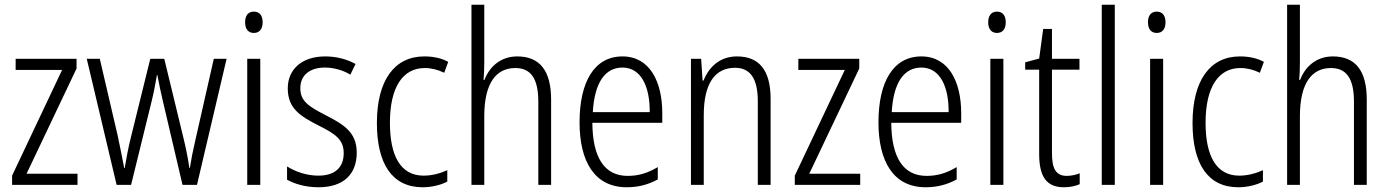

<svg xmlns="http://www.w3.org/2000/svg" viewBox="-20 -873 5857 810"><path d="M307 -93V-140H92L303 -584V-625H46V-578H242L31 -132V-93Z M667 -447 750 -93H811L936 -625H882L804 -281C793 -234 787 -203 781 -164H779C772 -212 762 -259 752 -299L673 -625H614L534 -301C521 -251 512 -199 506 -164H504C496 -206 487 -252 476 -303L401 -625H346L472 -93H533L620 -447C629 -483 636 -522 642 -556H644C650 -523 658 -485 667 -447Z M1051 -824C1026 -824 1014 -806 1014 -779C1014 -751 1027 -734 1051 -734C1075 -734 1088 -751 1088 -779C1088 -806 1076 -824 1051 -824ZM1078 -625H1023V-93H1078Z M1485 -229C1485 -316 1429 -348 1354 -387C1282 -424 1247 -446 1247 -501C1247 -556 1287 -588 1351 -588C1389 -588 1429 -576 1458 -558L1480 -603C1444 -623 1400 -635 1352 -635C1253 -635 1194 -580 1194 -500C1194 -415 1248 -382 1325 -343C1395 -308 1430 -284 1430 -227C1430 -168 1395 -132 1323 -132C1274 -132 1225 -149 1191 -171V-115C1221 -98 1267 -83 1324 -83C1428 -83 1485 -137 1485 -229Z M1763 -83C1800 -83 1839 -92 1867 -107V-155C1836 -141 1802 -132 1767 -132C1669 -132 1625 -217 1625 -355C1625 -505 1679 -586 1772 -586C1799 -586 1828 -579 1854 -566L1871 -612C1844 -627 1810 -635 1770 -635C1644 -635 1570 -534 1570 -354C1570 -181 1635 -83 1763 -83Z M2023 -611V-853H1969V-93H2023V-382C2023 -521 2072 -586 2154 -586C2217 -586 2251 -545 2251 -444V-93H2305V-453C2305 -575 2257 -635 2162 -635C2091 -635 2044 -590 2024 -536H2020C2022 -560 2023 -582 2023 -611Z M2606 -635C2487 -635 2425 -527 2425 -357C2425 -192 2488 -83 2624 -83C2675 -83 2716 -95 2755 -116V-168C2711 -142 2673 -131 2628 -131C2530 -131 2480 -208 2479 -355H2774V-396C2774 -527 2722 -635 2606 -635ZM2606 -588C2686 -588 2722 -505 2721 -400H2481C2488 -525 2533 -588 2606 -588Z M3089 -635C3016 -635 2970 -589 2948 -533H2944L2938 -625H2895V-93H2949V-387C2949 -522 2997 -587 3081 -587C3144 -587 3177 -543 3177 -446V-93H3231V-456C3231 -579 3181 -635 3089 -635Z M3609 -93V-140H3394L3605 -584V-625H3348V-578H3544L3333 -132V-93Z M3867 -635C3748 -635 3686 -527 3686 -357C3686 -192 3749 -83 3885 -83C3936 -83 3977 -95 4016 -116V-168C3972 -142 3934 -131 3889 -131C3791 -131 3741 -208 3740 -355H4035V-396C4035 -527 3983 -635 3867 -635ZM3867 -588C3947 -588 3983 -505 3982 -400H3742C3749 -525 3794 -588 3867 -588Z M4186 -824C4161 -824 4149 -806 4149 -779C4149 -751 4162 -734 4186 -734C4210 -734 4223 -751 4223 -779C4223 -806 4211 -824 4186 -824ZM4213 -625H4158V-93H4213Z M4480 -131C4434 -131 4418 -163 4418 -226V-579H4534V-625H4418V-751H4381L4364 -626L4305 -610V-579H4364V-223C4364 -128 4395 -83 4468 -83C4495 -83 4517 -88 4535 -96V-142C4521 -136 4500 -131 4480 -131Z M4683 -93V-853H4628V-93Z M4860 -824C4835 -824 4823 -806 4823 -779C4823 -751 4836 -734 4860 -734C4884 -734 4897 -751 4897 -779C4897 -806 4885 -824 4860 -824ZM4887 -625H4832V-93H4887Z M5204 -83C5241 -83 5280 -92 5308 -107V-155C5277 -141 5243 -132 5208 -132C5110 -132 5066 -217 5066 -355C5066 -505 5120 -586 5213 -586C5240 -586 5269 -579 5295 -566L5312 -612C5285 -627 5251 -635 5211 -635C5085 -635 5011 -534 5011 -354C5011 -181 5076 -83 5204 -83Z M5464 -611V-853H5410V-93H5464V-382C5464 -521 5513 -586 5595 -586C5658 -586 5692 -545 5692 -444V-93H5746V-453C5746 -575 5698 -635 5603 -635C5532 -635 5485 -590 5465 -536H5461C5463 -560 5464 -582 5464 -611Z"/></svg>

Font: Noto Sans Telugu UI Condensed Light
Style: Regular
Weight: 300
Width: 3
Designer: Jelle Bosma - Monotype Design Team
Foundry: Monotype Imaging Inc.
Version: Version 2.005